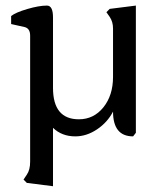

<svg xmlns="http://www.w3.org/2000/svg" viewBox="-20 -471 597 681"><path d="M168 -17.6Q199.2 12.7 247.1 12.7Q287.1 12.7 324.2 -12.2Q361.3 -37.1 380.9 -75.2Q380.9 12.7 452.1 12.7L461.9 0V-451.2L369.1 -439.5L357.4 -427.7L369.1 -411.1Q380.9 -393.6 380.9 -370.1V-198.2Q380.9 -132.8 346.7 -90.3Q312.5 -47.9 259.8 -47.9Q168 -47.9 168 -159.2V-409.2Q168 -451.2 146.5 -451.2Q118.2 -451.2 76.7 -439Q35.2 -426.8 19.5 -414.1V-385.7L67.4 -375Q86.9 -370.1 86.9 -344.7V102.5Q86.9 131.8 75.2 148.4L63.5 166L75.2 177.7L168 189.5Z"/></svg>

Font: Kurale
Style: Regular
Weight: 400
Version: 1.0; ttfautohint (v1.3)